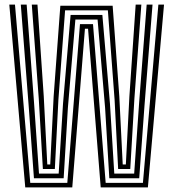

<svg xmlns="http://www.w3.org/2000/svg" viewBox="-20 -820 759 840"><path d="M90.5 0 20.7 -800H45.5L112.4 -20.1H274.5L329.9 -714.5H386.9L442.3 -20.1H605.3L672.9 -800H697.6L627 0H420.6L365.2 -694.4H351.6L296.2 0ZM128.5 -40.2 105.1 -361.4 71 -800H96.6L128.6 -375.1L150.6 -60.4H236.7L255.7 -366.3L288.9 -754.8H427.8L461.1 -366L480 -60.4H567L589 -374.7L621.7 -800H647.3L612.4 -361L589.1 -40.2H458.3L439.8 -348.1L406.9 -734.6H309.8L277 -348.2L258.5 -40.2ZM167.6 -80.5 149.6 -387.8 119.1 -800H143.9L171.4 -398.9L186.9 -100.6H199.8L214.7 -398.3L244 -795H472.8L502 -397.9L516.9 -100.6H530.6L546.1 -398.3L573.6 -800H598.4L567.9 -387.4L549.9 -80.5H496.9L481.4 -382.7L451.9 -774.9H264.8L235.5 -383.2L219.9 -80.5Z"/></svg>

Font: Big Shoulders Inline Display SC Thin
Style: Regular
Weight: 100
Designer: Patric King
Foundry: XO Type Co
Version: Version 2.002